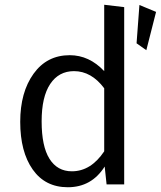

<svg xmlns="http://www.w3.org/2000/svg" viewBox="-20 -775 676 807"><path d="M418 -476V-755L502 -745V0H428L420 -75Q365 12 265 12Q170 12 117.5 -62.5Q65 -137 65 -263Q65 -387 121 -465Q177 -543 273 -543Q355 -543 418 -476ZM566 -754 636 -725 595 -564 554 -593ZM282 -55Q362 -55 418 -139V-404Q364 -476 291 -476Q227 -476 191 -422Q155 -368 155 -265Q155 -160 188 -107.5Q221 -55 282 -55Z"/></svg>

Font: Sedus Text
Style: Regular
Weight: 400
Designer: TypeMates
Foundry: TypeMates, Runge Thomsen GbR
Version: Version 4.202;PS 004.202;hotconv 1.0.88;makeotf.lib2.5.64775